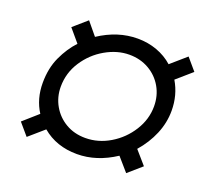

<svg xmlns="http://www.w3.org/2000/svg" viewBox="-93 -704 809 736"><g transform="rotate(20 312.0 -336.0)"><path d="M142 -138 81 -85 40 -133 100 -186Q68 -236 68 -301Q68 -361 89.5 -407.5Q111 -454 142 -487L98 -539L153 -587L196 -535Q272 -585 353 -585Q395 -585 432 -571.5Q469 -558 497 -533L559 -587L600 -539L538 -485Q569 -433 569 -369Q569 -320 549.5 -273.5Q530 -227 495 -187L542 -133L487 -85L440 -139Q364 -89 284 -89Q200 -89 142 -138ZM500 -362Q500 -405 480 -440Q460 -475 424.5 -495.5Q389 -516 344 -516Q295 -516 247 -488.5Q199 -461 168.5 -414Q138 -367 138 -311Q138 -269 158 -234Q178 -199 213 -178.5Q248 -158 293 -158Q346 -158 393.5 -186.5Q441 -215 470.5 -262Q500 -309 500 -362Z"/></g></svg>

Font: Chivo
Style: Italic
Weight: 400
Italic angle: -8.05°
Designer: Hector Gatti
Foundry: Omnibus-Type
Version: Version 1.007